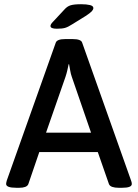

<svg xmlns="http://www.w3.org/2000/svg" viewBox="-20 -887 653 909"><path d="M249 -751Q219 -751 219 -764Q219 -772 231 -784L285 -842Q298 -857 314.5 -862Q331 -867 364 -867Q390 -867 406 -863Q422 -859 422 -849Q422 -842 415 -834Q408 -826 385 -811L322 -772Q302 -759 288 -755Q274 -751 249 -751ZM57 2Q9 2 9 -16Q9 -21 12 -32L244 -685Q250 -702 289 -702H324Q364 -702 369 -685L601 -31Q604 -23 604 -16Q604 2 559 2H541Q524 2 512 -2Q500 -6 496 -15L443 -167H166L114 -15Q110 -6 99 -2Q88 2 72 2ZM198 -259H411L320 -523Q315 -537 312.5 -552.5Q310 -568 307 -583H305Q302 -568 298.5 -553Q295 -538 290 -523Z"/></svg>

Font: Asap Medium
Style: Regular
Weight: 500
Designer: Pablo Cosgaya
Foundry: Omnibus-Type
Version: Version 3.001; ttfautohint (v1.8.3)